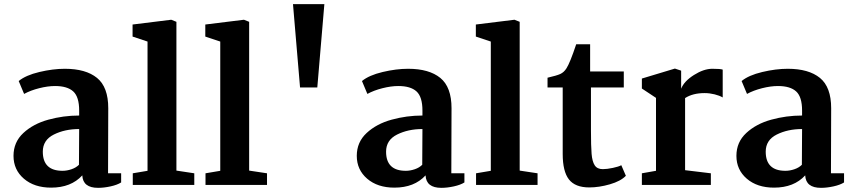

<svg xmlns="http://www.w3.org/2000/svg" viewBox="-20 -890 4098 924"><path d="M501 -369 500 -56H563V-12Q544 0 512 7Q480 14 452 14Q379 14 376 -46Q322 13 226 13Q145 13 95 -30Q45 -73 45 -140Q45 -206 92.5 -250Q140 -294 212.5 -314Q285 -334 361 -334V-358Q361 -424 332.5 -450Q304 -476 245 -476Q210 -476 168.5 -465.5Q127 -455 96 -438L70 -500Q104 -528 169.5 -543.5Q235 -559 292 -559Q393 -559 447 -515Q501 -471 501 -369ZM186 -160Q186 -68 281 -68Q302 -68 324 -75.5Q346 -83 360 -97L361 -269Q292 -269 239 -242.5Q186 -216 186 -160Z M690 -68V-690L618 -714V-772L804 -795L829 -785V-69L915 -56V0H619V-56Z M1040 -68V-690L968 -714V-772L1154 -795L1179 -785V-69L1265 -56V0H969V-56Z M1541 -870 1507 -469H1424L1390 -870Z M2153 -369 2152 -56H2215V-12Q2196 0 2164 7Q2132 14 2104 14Q2031 14 2028 -46Q1974 13 1878 13Q1797 13 1747 -30Q1697 -73 1697 -140Q1697 -206 1744.5 -250Q1792 -294 1864.5 -314Q1937 -334 2013 -334V-358Q2013 -424 1984.5 -450Q1956 -476 1897 -476Q1862 -476 1820.5 -465.5Q1779 -455 1748 -438L1722 -500Q1756 -528 1821.5 -543.5Q1887 -559 1944 -559Q2045 -559 2099 -515Q2153 -471 2153 -369ZM1838 -160Q1838 -68 1933 -68Q1954 -68 1976 -75.5Q1998 -83 2012 -97L2013 -269Q1944 -269 1891 -242.5Q1838 -216 1838 -160Z M2342 -68V-690L2270 -714V-772L2456 -795L2481 -785V-69L2567 -56V0H2271V-56Z M2820 -546H2982V-469H2824V-263Q2824 -187 2827 -150Q2830 -113 2842 -94.5Q2854 -76 2881 -76Q2901 -76 2929.5 -82Q2958 -88 2970 -95L2992 -44Q2967 -18 2915 -3Q2863 12 2816 12Q2748 12 2718 -26.5Q2688 -65 2688 -149V-469H2615V-516Q2659 -526 2676.5 -534Q2694 -542 2706 -561Q2723 -587 2753 -677H2820Z M3137 -68V-419L3069 -464V-512L3228 -560L3258 -550V-463Q3272 -499 3319.5 -529Q3367 -559 3408 -559Q3447 -559 3458 -555V-421Q3443 -430 3419 -436Q3395 -442 3371 -442Q3314 -442 3277 -418V-71L3401 -56V0H3069V-56Z M3980 -369 3979 -56H4042V-12Q4023 0 3991 7Q3959 14 3931 14Q3858 14 3855 -46Q3801 13 3705 13Q3624 13 3574 -30Q3524 -73 3524 -140Q3524 -206 3571.5 -250Q3619 -294 3691.5 -314Q3764 -334 3840 -334V-358Q3840 -424 3811.5 -450Q3783 -476 3724 -476Q3689 -476 3647.5 -465.5Q3606 -455 3575 -438L3549 -500Q3583 -528 3648.5 -543.5Q3714 -559 3771 -559Q3872 -559 3926 -515Q3980 -471 3980 -369ZM3665 -160Q3665 -68 3760 -68Q3781 -68 3803 -75.5Q3825 -83 3839 -97L3840 -269Q3771 -269 3718 -242.5Q3665 -216 3665 -160Z"/></svg>

Font: Martel ExtraBold
Style: Regular
Weight: 800
Designer: Dan Reynolds
Foundry: Dan Reynolds
Version: Version 1.001; ttfautohint (v1.1) -l 5 -r 5 -G 72 -x 0 -D la